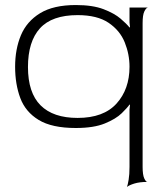

<svg xmlns="http://www.w3.org/2000/svg" viewBox="-20 -498 657 762"><path d="M484 244Q487 236 490.5 215.5Q494 195 494 164V-63L496 -82L494 -83Q486 -71 463 -48.5Q440 -26 396 -8Q352 10 281 10Q186 10 133.5 -22Q81 -54 60.5 -109Q40 -164 40 -233Q40 -303 63 -358Q86 -413 139 -445.5Q192 -478 281 -478Q348 -478 391 -461.5Q434 -445 458.5 -424Q483 -403 494 -389L496 -390L494 -409V-468H567Q560 -467 553 -453Q546 -439 546 -406V164Q546 196 552.5 210Q559 224 565 224Q534 224 513 230.5Q492 237 484 244ZM288 -30Q391 -30 442.5 -87Q494 -144 494 -233Q494 -283 475 -330Q456 -377 411 -407.5Q366 -438 288 -438Q186 -438 138.5 -385.5Q91 -333 91 -232Q91 -130 141 -80Q191 -30 288 -30Z"/></svg>

Font: Red Rose Light
Style: Regular
Weight: 300
Designer: Jaikishan Patel
Version: Version 1.001; ttfautohint (v1.8.3)